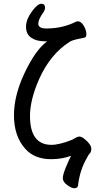

<svg xmlns="http://www.w3.org/2000/svg" viewBox="-20 -828 554 1018"><path d="M374 170Q359 170 336 153Q313 136 313 116Q313 98 330.5 56Q348 14 357 -2Q310 16 251 16Q163 16 114 -39Q54 -106 54 -217Q54 -323 111.5 -443.5Q169 -564 229 -608H230Q230 -609 217 -609Q173 -609 145.5 -628Q118 -647 118 -686Q118 -724 147 -764Q178 -808 199 -808Q219 -808 219 -787Q219 -776 209 -761Q183 -725 183 -702Q183 -677 226 -677Q312 -677 383 -713Q388 -715 393 -715Q410 -715 424 -691.5Q438 -668 438 -647Q438 -629 426 -628Q407 -624 385.5 -619.5Q364 -615 349 -606Q247 -541 188 -410Q139 -299 139 -213Q139 -60 253 -60Q295 -60 365 -88Q389 -104 401 -104Q411 -104 426 -93Q464 -63 464 -39Q464 -23 455.5 -14Q447 -5 442 7Q404 71 394 153Q393 170 374 170Z"/></svg>

Font: LXGW WenKai Lite
Style: Bold
Weight: 700
Designer: LXGW / Fontworks Inc.
Foundry: LXGW / Fontworks Inc.
Version: Version 1.330;April 28, 2024